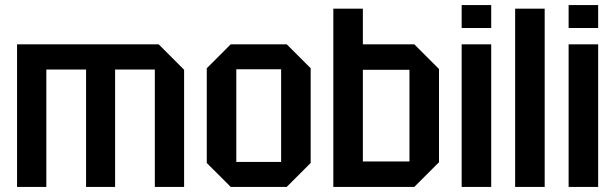

<svg xmlns="http://www.w3.org/2000/svg" viewBox="-20 -734 2416 754"><path d="M47 -560H603L703 -460V0H588V-461H432V0H318V-461H162V0H47Z M792 -94V-466L886 -560H1106L1200 -466V-94L1106 0H886ZM908 -98H1084V-462H908Z M1289 0V-700H1405V-560H1607L1704 -463V-97L1607 0ZM1405 -100H1588V-460H1405Z M1793 0V-560H1909V0ZM1793 -624V-714H1909V-624Z M2003 0V-700H2119V0Z M2213 0V-560H2329V0ZM2213 -624V-714H2329V-624Z"/></svg>

Font: Tektur SemiCondensed Medium
Style: Regular
Weight: 500
Width: 4
Designer: Adam Jagosz
Foundry: Adam Jagosz
Version: Version 1.005;gftools[0.9.30]